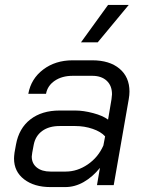

<svg xmlns="http://www.w3.org/2000/svg" viewBox="-20 -752 596 780"><path d="M37 -108Q37 -116 39 -132L45 -165Q57 -231 103.5 -267Q150 -303 222 -303H286Q319 -303 358.5 -292.5Q398 -282 419 -266L433 -349Q435 -363 435 -369Q435 -404 413.5 -424Q392 -444 355 -444H275Q232 -444 202.5 -424Q173 -404 167 -371H95Q106 -432 155.5 -469.5Q205 -507 275 -507H355Q425 -507 465.5 -473Q506 -439 506 -380Q506 -366 503 -349L442 0H374L386 -70Q356 -33 320 -12.5Q284 8 245 8H185Q119 8 78 -23.5Q37 -55 37 -108ZM247 -55Q294 -55 336.5 -84Q379 -113 400 -161L407 -198Q390 -217 356.5 -228.5Q323 -240 286 -240H222Q179 -240 151.5 -220Q124 -200 117 -164L111 -132Q109 -120 109 -116Q109 -88 129.5 -71.5Q150 -55 185 -55ZM419 -732H503L377 -580H309Z"/></svg>

Font: Bai Jamjuree
Style: Italic
Weight: 400
Italic angle: -10°
Version: Version 1.000; ttfautohint (v1.6)